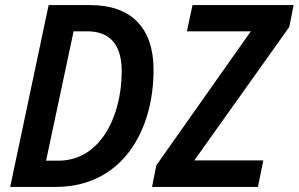

<svg xmlns="http://www.w3.org/2000/svg" viewBox="-20 -734 1173 754"><path d="M20 0H199C455 0 583 -214 583 -460C583 -627 493 -714 335 -714H171ZM577 0H993L1014 -104H743L1116 -628L1133 -714H736L714 -611H965L594 -85ZM209 -103H161L269 -611H323C408 -611 458 -563 458 -454C458 -285 379 -103 209 -103Z"/></svg>

Font: Noto Sans SemiCondensed SemiBold
Style: Italic
Weight: 600
Width: 4
Italic angle: -12°
Designer: Monotype Design Team
Foundry: Monotype Imaging Inc.
Version: Version 2.013